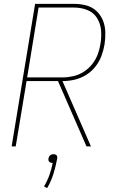

<svg xmlns="http://www.w3.org/2000/svg" viewBox="-20 -755 616 990"><path d="M40 0H61L117 -337H279L426 0H449L302 -337H304Q334 -337 364.5 -344Q395 -351 423 -368Q451 -385 471.5 -411Q492 -437 503 -466.5Q514 -496 519 -526Q524 -558 523 -590Q522 -622 510.5 -650Q499 -678 477 -698.5Q455 -719 425 -727Q395 -735 363 -735H161ZM120 -356 179 -716H363Q398 -716 430 -703.5Q462 -691 480 -662.5Q498 -634 501 -599Q504 -564 498 -529Q494 -502 484 -475Q474 -448 455.5 -424.5Q437 -401 412 -385Q387 -369 359 -362.5Q331 -356 304 -356ZM223 215Q244 179 256 140Q268 101 275 62Q276 56 274.5 50.5Q273 45 267.5 42.5Q262 40 256 40Q250 40 244 42.5Q238 45 234.5 50.5Q231 56 230 62Q229 68 230.5 73.5Q232 79 237.5 82Q243 85 249 85Q250 85 252 84Q246 116 235 147Q224 178 207 206Z"/></svg>

Font: Iosevka Sparkle Thin
Style: Italic
Weight: 100
Italic angle: -9°
Designer: Belleve Invis
Foundry: Belleve Invis
Version: Version 4.5.0; ttfautohint (v1.8.3)